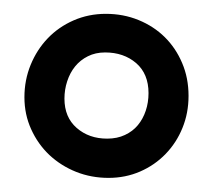

<svg xmlns="http://www.w3.org/2000/svg" viewBox="-20 -712 302 272"><path d="M133.8 -460Q109.4 -460 87.9 -468.5Q66.4 -477.1 50 -492.4Q33.7 -507.8 24.2 -528.8Q14.6 -549.8 14.6 -574.2Q14.6 -598.6 23.4 -620.1Q32.2 -641.6 47.6 -657.7Q63 -673.8 84.2 -683.1Q105.5 -692.4 129.9 -692.4Q154.8 -692.4 176.3 -683.6Q197.8 -674.8 213.4 -659.4Q229 -644 238 -622.8Q247.1 -601.6 247.1 -576.2Q247.1 -551.8 238.5 -530.8Q230 -509.8 214.6 -493.9Q199.2 -478 178.5 -469Q157.7 -460 133.8 -460ZM128.9 -637.7Q115.2 -637.7 104.5 -632.3Q93.8 -627 86.4 -617.9Q79.1 -608.9 75.2 -596.9Q71.3 -585 71.3 -572.3Q71.3 -545.9 88.6 -530.8Q106 -515.6 131.8 -515.6Q146 -515.6 157 -520.8Q168 -525.9 175.3 -534.7Q182.6 -543.5 186.5 -555.2Q190.4 -566.9 190.4 -580.1Q190.4 -607.4 172.9 -622.6Q155.3 -637.7 128.9 -637.7Z"/></svg>

Font: Maiden Orange
Style: Regular
Weight: 400
Designer: Astigmatic (AOETI)
Foundry: Astigmatic (AOETI)
Version: Version 1.000